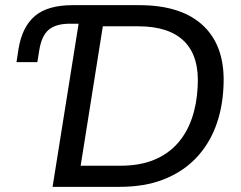

<svg xmlns="http://www.w3.org/2000/svg" viewBox="-20 -725 935 745"><path d="M184 0 285 -633H251Q197 -633 169 -609.5Q141 -586 132 -528L125 -484H44L52 -536Q66 -621 115.5 -663Q165 -705 262 -705H520Q687 -705 771.5 -622.5Q856 -540 847 -386Q843 -301 815.5 -230.5Q788 -160 737.5 -108.5Q687 -57 614 -28.5Q541 0 444 0ZM293 -82H448Q522 -82 577 -104.5Q632 -127 668.5 -168Q705 -209 724.5 -265.5Q744 -322 747 -389Q754 -505 695.5 -564Q637 -623 516 -623H379Z"/></svg>

Font: Nunito Sans 10pt Medium
Style: Italic
Weight: 500
Italic angle: -9°
Designer: Vernon Adams
Foundry: Vernon Adams
Version: Version 3.101;gftools[0.9.27]